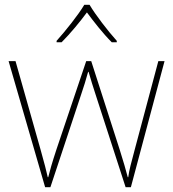

<svg xmlns="http://www.w3.org/2000/svg" viewBox="-20 -783 725 804"><path d="M355 -763H333C309 -722 254 -653 217 -612V-606H238C275 -643 316 -693 344 -731C372 -693 411 -643 448 -606H469V-612C432 -653 379 -722 355 -763ZM380 -388 506 1H528L669 -527H643L544 -156C529 -99 521 -72 517 -41H515C507 -72 497 -106 481 -157L362 -527H341L216 -156C196 -95 190 -72 182 -41H180C173 -72 167 -95 150 -156L45 -527H16L169 1H191L320 -388C331 -420 339 -446 349 -482H351C361 -446 369 -423 380 -388Z"/></svg>

Font: Noto Sans Georgian Thin
Style: Regular
Weight: 100
Designer: Monotype Design Team, Akaki Razmadze
Foundry: Google LLC
Version: Version 2.005